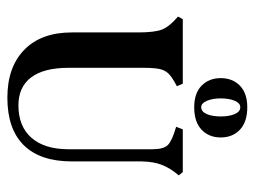

<svg xmlns="http://www.w3.org/2000/svg" viewBox="-105 -577 691 521"><g transform="rotate(90 240.5 -316.5)"><path d="M245 9Q162 9 115 -37Q68 -83 68 -166V-345Q68 -391 60 -411Q52 -431 25 -454L32 -467H207L214 -451Q191 -439 181 -429.5Q171 -420 167.5 -405Q164 -390 164 -360V-157Q164 -90 190 -55.5Q216 -21 266 -21Q323 -21 354 -56.5Q385 -92 385 -157V-384Q385 -415 373.5 -426.5Q362 -438 324 -449L331 -467H447L456 -456L447 -445Q430 -422 423.5 -398.5Q417 -375 418 -336V-166Q418 -80 374 -35.5Q330 9 245 9ZM192 -570Q192 -602 212.5 -622Q233 -642 271 -642Q311 -642 332 -622Q353 -602 353 -570Q353 -538 332 -518Q311 -498 271 -498Q233 -498 212.5 -518Q192 -538 192 -570ZM296 -570Q296 -593 289.5 -608Q283 -623 271 -623Q260 -623 253.5 -608Q247 -593 247 -570Q247 -548 253.5 -532.5Q260 -517 271 -517Q283 -517 289.5 -532Q296 -547 296 -570Z"/></g></svg>

Font: Katibeh
Style: Regular
Weight: 400
Designer: Arabic design by Kourosh Beigpour, Latin design by Eduardo Tunni, engineering by Lasse Fister
Version: Version 1.0010g